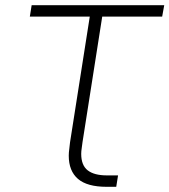

<svg xmlns="http://www.w3.org/2000/svg" viewBox="-20 -720 653 740"><path d="M391 0Q316 0 280.5 -30.5Q245 -61 245 -120Q245 -132 247 -146Q249 -160 250 -172L326 -656H95L102 -700H613L605 -656H374L298 -172Q297 -162 295 -149.5Q293 -137 293 -127Q293 -83 318 -63.5Q343 -44 392 -44H435L428 0Z"/></svg>

Font: MuseoModerno Thin ExtraLight
Style: Italic
Weight: 250
Italic angle: -9°
Version: Version 1.003